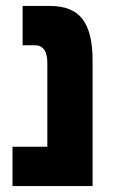

<svg xmlns="http://www.w3.org/2000/svg" viewBox="-20 -625 383 645"><path d="M22 0V-132H139V-413Q139 -473 97 -473H56V-605H148Q224 -605 257.5 -560.5Q291 -516 291 -424V0Z"/></svg>

Font: Noto Sans Hebrew ExtraCondensed ExtraBold
Style: Regular
Weight: 800
Width: 2
Designer: Monotype Design Team
Foundry: Monotype Imaging Inc.
Version: Version 2.004; ttfautohint (v1.8.4.7-5d5b)